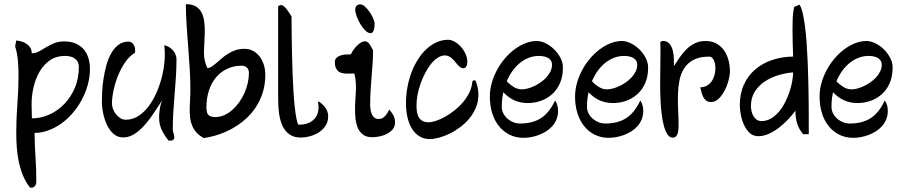

<svg xmlns="http://www.w3.org/2000/svg" viewBox="-20 -654 4255 911"><path d="M129.9 -159.7Q129.9 -126 131.3 -92.3Q172.4 -92.3 212.2 -109.6Q252 -127 283.4 -158.9Q314.9 -190.9 334.5 -235.6Q354 -280.3 354 -335.4Q354 -351.6 347.9 -361.8Q341.8 -372.1 332.3 -378.2Q322.8 -384.3 311 -386.5Q299.3 -388.7 287.6 -388.7Q247.1 -388.7 217.3 -368.2Q187.5 -347.7 168.2 -314.7Q148.9 -281.7 139.4 -241Q129.9 -200.2 129.9 -159.7ZM144 -23.4Q144.5 34.2 148.4 90.8Q152.3 147.5 152.3 205.1Q152.3 222.2 144.5 230.2Q136.7 238.3 122.1 235.8Q101.6 209.5 88.9 178.2Q76.2 147 69.1 113.3Q62 79.6 59.6 44.7Q57.1 9.8 57.1 -23.9Q57.1 -92.3 62.5 -160.9Q67.9 -229.5 67.9 -298.3Q67.9 -332.5 64.9 -366.9Q62 -401.4 51.8 -434.1L57.1 -461.9Q68.4 -460.9 81.3 -457.3Q94.2 -453.6 105.2 -446.5Q116.2 -439.5 123.3 -428.5Q130.4 -417.5 130.4 -401.4Q149.4 -401.4 165.3 -410.2Q181.2 -418.9 198.2 -429.4Q215.3 -439.9 236.1 -448.7Q256.8 -457.5 286.1 -457.5Q313 -457.5 335.2 -449Q357.4 -440.4 373.3 -424.1Q389.2 -407.7 397.9 -383.3Q406.7 -358.9 406.7 -327.1Q406.7 -289.1 396.5 -251.7Q386.2 -214.4 368.2 -180.7Q350.1 -147 325.4 -118.2Q300.8 -89.4 271.5 -68.4Q242.2 -47.4 209.7 -35.4Q177.2 -23.4 144 -23.4Z M799.8 -42Q799.8 -31.2 803.5 -21.5Q807.1 -11.7 807.1 -0.5Q807.1 5.4 802 9.5Q796.9 13.7 791 13.2H779.8Q761.2 -9.3 748 -36.6Q734.9 -64 734.9 -94.2Q734.9 -116.2 738.3 -137.9Q741.7 -159.7 751 -180.2Q740.2 -164.6 728 -145.3Q715.8 -126 701.9 -106.2Q688 -86.4 672.4 -67.6Q656.7 -48.8 639.6 -34.2Q622.6 -19.5 603.8 -10.7Q585 -2 564.5 -2Q545.4 -2 530.5 -10.7Q515.6 -19.5 504.4 -33.7Q493.2 -47.9 485.4 -65.9Q477.5 -84 472.7 -102.8Q467.8 -121.6 465.6 -139.4Q463.4 -157.2 463.4 -170.9Q463.4 -190.9 464.8 -220Q466.3 -249 471.2 -280.8Q476.1 -312.5 484.6 -343.8Q493.2 -375 507.1 -400.1Q521 -425.3 541.5 -440.9Q562 -456.5 589.8 -456.5Q597.7 -456.5 603.8 -452.6Q609.9 -448.7 613.8 -442.4Q617.7 -436 619.6 -428.7Q621.6 -421.4 621.1 -415L620.6 -403.3Q595.2 -389.2 575 -360.1Q554.7 -331.1 540.5 -296.4Q526.4 -261.7 518.8 -225.8Q511.2 -189.9 511.2 -162.6Q511.2 -151.4 515.9 -137.9Q520.5 -124.5 529.3 -113Q538.1 -101.6 550.3 -93.8Q562.5 -85.9 577.1 -85.9Q608.9 -85.9 636 -103.3Q663.1 -120.6 684.8 -149.2Q706.5 -177.7 722.7 -214.6Q738.8 -251.5 748.5 -290.8Q758.3 -330.1 761 -368.9Q763.7 -407.7 759.3 -439.5Q771 -437 781.5 -430.9Q792 -424.8 800 -416Q808.1 -407.2 812.7 -396.2Q817.4 -385.3 817.4 -373Q817.4 -331.5 814.7 -290.3Q812 -249 808.6 -207.8Q805.2 -166.5 802.5 -125Q799.8 -83.5 799.8 -42Z M959.5 -145Q959.5 -117.2 969.5 -107.9Q979.5 -98.6 1002 -98.6Q1023.9 -98.6 1044.2 -107.7Q1064.5 -116.7 1082 -132.1Q1099.6 -147.5 1114.3 -168Q1128.9 -188.5 1139.4 -211.7Q1149.9 -234.9 1155.5 -259.5Q1161.1 -284.2 1161.1 -307.6Q1161.1 -325.2 1150.9 -333.7Q1140.6 -342.3 1127 -342.3Q1088.9 -342.3 1057.9 -327.6Q1026.9 -313 1004.9 -286.6Q982.9 -260.3 971.2 -224.1Q959.5 -188 959.5 -145ZM946.8 1Q924.3 -11.2 911.1 -26.6Q897.9 -42 890.9 -59.8Q883.8 -77.6 881.8 -97.4Q879.9 -117.2 880.1 -138.4Q880.4 -159.7 881.8 -182.4Q883.3 -205.1 883.3 -228Q883.3 -278.3 880.1 -328.9Q877 -379.4 873 -429.7Q869.1 -480 865.7 -530.3Q862.3 -580.6 861.8 -631.3L864.7 -634.3Q893.6 -633.8 910.9 -622.6Q928.2 -611.3 937.3 -592.8Q946.3 -574.2 949.2 -550Q952.1 -525.9 951.7 -500.2Q951.2 -474.6 949.5 -448.7Q947.8 -422.9 947.8 -401.4Q947.8 -382.8 951.9 -365Q956.1 -347.2 963.9 -331.1Q974.1 -331.1 984.6 -338.1Q995.1 -345.2 1006.8 -355.2Q1018.6 -365.2 1032 -377Q1045.4 -388.7 1061.8 -398.9Q1078.1 -409.2 1097.4 -415.8Q1116.7 -422.4 1140.6 -422.4Q1162.6 -422.4 1180.7 -412.6Q1198.7 -402.8 1211.7 -386Q1224.6 -369.1 1231.7 -346.7Q1238.8 -324.2 1238.8 -299.3Q1238.8 -253.9 1226.8 -215.6Q1214.8 -177.2 1193.8 -145.3Q1172.9 -113.3 1144.5 -88.4Q1116.2 -63.5 1083.7 -45.2Q1051.3 -26.9 1016.4 -15.4Q981.4 -3.9 946.8 1Z M1407.2 -1.5Q1381.3 -1.5 1363.3 -10.7Q1345.2 -20 1333.3 -35.6Q1321.3 -51.3 1314.5 -71.3Q1307.6 -91.3 1304.4 -113.3Q1301.3 -135.3 1300.5 -157.2Q1299.8 -179.2 1299.8 -198.2V-625.5Q1302.7 -626.5 1306.9 -628.2Q1311 -629.9 1314.5 -629.9Q1320.8 -629.9 1328.1 -623.3Q1335.4 -616.7 1342 -607.9Q1348.6 -599.1 1354.2 -590.1Q1359.9 -581.1 1363.3 -576.2Q1363.3 -560.5 1363.5 -532.5Q1363.8 -504.4 1364.3 -468.3Q1364.7 -432.1 1365.7 -390.6Q1366.7 -349.1 1368.2 -307.1Q1369.6 -265.1 1372.1 -225.1Q1374.5 -185.1 1377.9 -152.1Q1381.3 -119.1 1385.7 -95.5Q1390.1 -71.8 1395.5 -62.5Q1420.9 -62 1440.7 -69.3Q1460.4 -76.7 1472.9 -90.8Q1485.4 -105 1489.5 -125Q1493.7 -145 1488.8 -170.4L1491.7 -172.4Q1510.7 -161.1 1523.9 -143.1Q1537.1 -125 1537.1 -101.6Q1537.1 -76.7 1524.9 -57.9Q1512.7 -39.1 1493.7 -26.6Q1474.6 -14.2 1451.7 -7.8Q1428.7 -1.5 1407.2 -1.5Z M1746.6 -2.9Q1719.2 -2.9 1702.9 -14.9Q1686.5 -26.9 1678 -46.6Q1669.4 -66.4 1666.7 -91.8Q1664.1 -117.2 1664.6 -143.6Q1665 -169.9 1667 -195.1Q1668.9 -220.2 1668.9 -239.7Q1668.9 -256.3 1667.2 -272.9Q1665.5 -289.6 1661.1 -305.2L1631.8 -304.7Q1619.1 -304.7 1607.7 -306.4Q1596.2 -308.1 1587.6 -314Q1579.1 -319.8 1574 -330.6Q1568.8 -341.3 1568.8 -358.4Q1568.8 -373 1577.6 -380.6Q1586.4 -388.2 1598.4 -391.6Q1610.4 -395 1623.3 -395.5Q1636.2 -396 1645 -396Q1648.9 -405.3 1656.2 -416Q1663.6 -426.8 1672.6 -436Q1681.6 -445.3 1691.7 -451.7Q1701.7 -458 1711.4 -458Q1719.2 -458 1724.9 -453.6Q1730.5 -449.2 1734.6 -442.9Q1738.8 -436.5 1742.4 -429Q1746.1 -421.4 1750 -415.5Q1750 -383.3 1747.8 -351.1Q1745.6 -318.8 1742.9 -286.9Q1740.2 -254.9 1738.3 -222.7Q1736.3 -190.4 1736.3 -158.2Q1736.3 -146.5 1738 -134.3Q1739.7 -122.1 1744.1 -112.1Q1748.5 -102.1 1756.6 -95.7Q1764.6 -89.4 1777.8 -89.4Q1786.6 -89.4 1793.9 -93.3Q1801.3 -97.2 1807.1 -103.5Q1813 -109.9 1817.9 -117.9Q1822.8 -126 1826.7 -133.8Q1837.9 -122.1 1846.2 -106.9Q1854.5 -91.8 1854.5 -73.7Q1854.5 -53.7 1842.8 -40Q1831.1 -26.4 1814.2 -18.1Q1797.4 -9.8 1778.8 -6.3Q1760.3 -2.9 1746.6 -2.9ZM1689.9 -633.3Q1699.7 -633.3 1711.4 -622.8Q1723.1 -612.3 1733.4 -597.7Q1743.7 -583 1750.5 -567.4Q1757.3 -551.8 1757.3 -541.5Q1757.3 -536.1 1756.8 -528.6Q1756.3 -521 1754.4 -513.9Q1752.4 -506.8 1748.5 -501.7Q1744.6 -496.6 1737.8 -496.6Q1726.1 -496.6 1713.4 -509.3Q1700.7 -522 1689.9 -539.8Q1679.2 -557.6 1672.4 -576.4Q1665.5 -595.2 1665.5 -607.4Q1665.5 -620.6 1672.1 -627Q1678.7 -633.3 1689.9 -633.3Z M2019.5 5.9Q1991.7 5.9 1970.5 -7.1Q1949.2 -20 1935.1 -42.7Q1920.9 -65.4 1913.6 -96.4Q1906.2 -127.4 1906.2 -164.1Q1906.2 -202.6 1913.1 -240Q1919.9 -277.3 1932.6 -310.8Q1945.3 -344.2 1963.4 -372.6Q1981.4 -400.9 2003.7 -421.4Q2025.9 -441.9 2052 -453.6Q2078.1 -465.3 2106.4 -465.3Q2120.1 -465.3 2136 -456.8Q2151.9 -448.2 2165.5 -433.6Q2179.2 -418.9 2188.2 -399.7Q2197.3 -380.4 2197.3 -359.4Q2197.3 -356 2196.5 -350.8Q2195.8 -345.7 2193.6 -341.1Q2191.4 -336.4 2188 -333.3Q2184.6 -330.1 2179.2 -330.1Q2172.4 -330.1 2167 -333.3Q2161.6 -336.4 2156.7 -340.8Q2154.3 -343.3 2152.1 -345.7Q2149.9 -348.1 2147.5 -351.1Q2142.1 -357.4 2136.2 -364.5Q2130.4 -371.6 2123.5 -377.4Q2116.7 -383.3 2108.6 -387.2Q2100.6 -391.1 2091.3 -391.1Q2074.2 -391.1 2057.4 -380.4Q2040.5 -369.6 2025.6 -351.3Q2010.7 -333 1998 -308.8Q1985.4 -284.7 1975.8 -258.3Q1966.3 -231.9 1961.2 -204.6Q1956.1 -177.2 1956.1 -152.8Q1956.1 -110.4 1970.7 -92Q1985.4 -73.7 2011.7 -73.7Q2027.8 -73.7 2049.3 -80.8Q2070.8 -87.9 2093.5 -100.8Q2116.2 -113.8 2138.4 -131.6Q2160.6 -149.4 2178.5 -170.9Q2196.3 -192.4 2207.8 -216.8Q2219.2 -241.2 2221.2 -267.1L2225.1 -272.5H2235.8Q2250 -239.7 2250 -205.1Q2250 -172.4 2238.3 -144Q2226.6 -115.7 2207.3 -92.3Q2188 -68.8 2163.3 -50.5Q2138.7 -32.2 2113 -19.8Q2087.4 -7.3 2063 -0.7Q2038.6 5.9 2019.5 5.9Z M2650.9 -333Q2650.9 -291 2637 -259.5Q2623 -228 2599.6 -207Q2576.2 -186 2546.1 -175.5Q2516.1 -165 2483.9 -165Q2416 -165 2368.2 -216.3Q2360.8 -183.1 2360.8 -147.9Q2360.8 -129.4 2368.9 -114.7Q2377 -100.1 2389.4 -89.6Q2401.9 -79.1 2416.7 -73.5Q2431.6 -67.9 2445.3 -67.9Q2474.6 -67.9 2499 -73.5Q2523.4 -79.1 2544.2 -91.8Q2564.9 -104.5 2582 -125.5Q2599.1 -146.5 2613.8 -177.2Q2627.9 -156.2 2627.9 -128.4Q2627.9 -105.5 2620.1 -86.9Q2612.3 -68.4 2599.4 -54.2Q2586.4 -40 2569.6 -29.8Q2552.7 -19.5 2534.7 -12.9Q2516.6 -6.3 2498.3 -3.2Q2480 0 2464.4 0Q2427.7 0 2398.2 -14.6Q2368.7 -29.3 2347.7 -55.2Q2326.7 -81.1 2315.4 -117.2Q2304.2 -153.3 2304.2 -195.8Q2304.2 -228 2313.2 -260Q2322.3 -292 2337.9 -321.3Q2353.5 -350.6 2375 -376Q2396.5 -401.4 2421.4 -419.9Q2446.3 -438.5 2473.1 -449Q2500 -459.5 2527.3 -459.5Q2546.4 -459.5 2568.1 -449Q2589.8 -438.5 2608.2 -420.9Q2626.5 -403.3 2638.7 -380.6Q2650.9 -357.9 2650.9 -333ZM2599.1 -346.7Q2599.1 -359.9 2592.8 -368.2Q2586.4 -376.5 2577.1 -380.9Q2567.9 -385.3 2557.1 -387Q2546.4 -388.7 2538.1 -388.7Q2511.2 -388.7 2488 -379.4Q2464.8 -370.1 2445.3 -354Q2425.8 -337.9 2410.4 -315.9Q2395 -293.9 2384.3 -268.1Q2399.4 -252.4 2417.5 -241.2Q2435.5 -230 2456.1 -230Q2467.8 -230 2483.2 -233.9Q2498.5 -237.8 2514.4 -245.4Q2530.3 -252.9 2545.4 -263.4Q2560.5 -273.9 2572.5 -286.9Q2584.5 -299.8 2591.8 -314.9Q2599.1 -330.1 2599.1 -346.7Z M3055.2 -333Q3055.2 -291 3041.3 -259.5Q3027.3 -228 3003.9 -207Q2980.5 -186 2950.4 -175.5Q2920.4 -165 2888.2 -165Q2820.3 -165 2772.5 -216.3Q2765.1 -183.1 2765.1 -147.9Q2765.1 -129.4 2773.2 -114.7Q2781.2 -100.1 2793.7 -89.6Q2806.2 -79.1 2821 -73.5Q2835.9 -67.9 2849.6 -67.9Q2878.9 -67.9 2903.3 -73.5Q2927.7 -79.1 2948.5 -91.8Q2969.2 -104.5 2986.3 -125.5Q3003.4 -146.5 3018.1 -177.2Q3032.2 -156.2 3032.2 -128.4Q3032.2 -105.5 3024.4 -86.9Q3016.6 -68.4 3003.7 -54.2Q2990.7 -40 2973.9 -29.8Q2957 -19.5 2939 -12.9Q2920.9 -6.3 2902.6 -3.2Q2884.3 0 2868.7 0Q2832 0 2802.5 -14.6Q2772.9 -29.3 2752 -55.2Q2731 -81.1 2719.7 -117.2Q2708.5 -153.3 2708.5 -195.8Q2708.5 -228 2717.5 -260Q2726.6 -292 2742.2 -321.3Q2757.8 -350.6 2779.3 -376Q2800.8 -401.4 2825.7 -419.9Q2850.6 -438.5 2877.4 -449Q2904.3 -459.5 2931.6 -459.5Q2950.7 -459.5 2972.4 -449Q2994.1 -438.5 3012.5 -420.9Q3030.8 -403.3 3043 -380.6Q3055.2 -357.9 3055.2 -333ZM3003.4 -346.7Q3003.4 -359.9 2997.1 -368.2Q2990.7 -376.5 2981.4 -380.9Q2972.2 -385.3 2961.4 -387Q2950.7 -388.7 2942.4 -388.7Q2915.5 -388.7 2892.3 -379.4Q2869.1 -370.1 2849.6 -354Q2830.1 -337.9 2814.7 -315.9Q2799.3 -293.9 2788.6 -268.1Q2803.7 -252.4 2821.8 -241.2Q2839.8 -230 2860.4 -230Q2872.1 -230 2887.5 -233.9Q2902.8 -237.8 2918.7 -245.4Q2934.6 -252.9 2949.7 -263.4Q2964.8 -273.9 2976.8 -286.9Q2988.8 -299.8 2996.1 -314.9Q3003.4 -330.1 3003.4 -346.7Z M3354 -169.9Q3339.4 -169.9 3330.6 -176.8Q3321.8 -183.6 3316.7 -193.8Q3311.5 -204.1 3308.6 -216.3Q3305.7 -228.5 3302.2 -239.7Q3320.3 -239.7 3334 -247.6Q3347.7 -255.4 3356.7 -268.3Q3365.7 -281.2 3370.1 -297.6Q3374.5 -314 3374.5 -330.1Q3374.5 -336.4 3373.3 -345.9Q3372.1 -355.5 3368.7 -364.3Q3365.2 -373 3359.6 -379.2Q3354 -385.3 3344.7 -385.3Q3298.8 -385.3 3270.3 -369.9Q3241.7 -354.5 3225.6 -328.9Q3209.5 -303.2 3203.4 -269.8Q3197.3 -236.3 3196.5 -200Q3195.8 -163.6 3197.8 -127.2Q3199.7 -90.8 3199.7 -59.1Q3199.7 -52.2 3199.2 -42.2Q3198.7 -32.2 3196 -22.9Q3193.4 -13.7 3187.7 -7.3Q3182.1 -1 3171.9 -1Q3156.7 -1 3146.5 -17.1Q3136.2 -33.2 3129.6 -58.1Q3123 -83 3119.4 -113.3Q3115.7 -143.6 3114.3 -172.1Q3112.8 -200.7 3112.5 -224.1Q3112.3 -247.6 3112.3 -258.3Q3112.3 -307.6 3113.3 -356.7Q3114.3 -405.8 3113.3 -455.1Q3114.7 -456.1 3118.9 -458Q3123 -460 3124 -460Q3145 -460 3156.2 -446.8Q3167.5 -433.6 3172.1 -414.8Q3176.8 -396 3177.2 -375.5Q3177.7 -355 3177.7 -340.3Q3190.9 -361.3 3205.6 -382.6Q3220.2 -403.8 3237.8 -420.9Q3255.4 -438 3277.3 -448.7Q3299.3 -459.5 3327.1 -459.5Q3357.9 -459.5 3379.9 -447Q3401.9 -434.6 3416 -414.1Q3430.2 -393.6 3436.8 -367.4Q3443.4 -341.3 3443.4 -314.5Q3443.4 -303.2 3440.4 -288.3Q3437.5 -273.4 3432.1 -257.3Q3426.8 -241.2 3418.9 -225.6Q3411.1 -210 3401.1 -197.5Q3391.1 -185.1 3379.4 -177.5Q3367.7 -169.9 3354 -169.9Z M3791 -17.1Q3770.5 -41 3762 -69.3Q3753.4 -97.7 3754.4 -128.9Q3740.2 -109.9 3720.5 -88.6Q3700.7 -67.4 3677.5 -49.3Q3654.3 -31.2 3628.7 -19.5Q3603 -7.8 3577.6 -7.8Q3553.2 -7.8 3536.6 -23.7Q3520 -39.6 3509.8 -62.3Q3499.5 -85 3494.9 -110.1Q3490.2 -135.3 3490.2 -154.3Q3490.2 -210 3509.8 -252.7Q3529.3 -295.4 3563.5 -324.7Q3597.7 -354 3643.8 -369.4Q3689.9 -384.8 3743.2 -385.7Q3742.2 -418 3741.2 -449.7Q3740.2 -481.4 3740.2 -513.7Q3740.2 -541 3741.2 -567.9Q3742.2 -594.7 3748 -621.1L3772.9 -631.8Q3781.7 -621.1 3788.1 -594.2Q3794.4 -567.4 3799.3 -530.3Q3804.2 -493.2 3807.4 -448.2Q3810.5 -403.3 3812.5 -356Q3814.5 -308.6 3815.4 -262Q3816.4 -215.3 3816.9 -174.8Q3817.4 -134.3 3817.4 -102.3Q3817.4 -70.3 3817.4 -52.2V-17.1ZM3743.2 -310.5Q3709.5 -308.1 3674.1 -297.6Q3638.7 -287.1 3609.4 -267.8Q3580.1 -248.5 3561.5 -219.5Q3543 -190.4 3543 -150.9Q3543 -139.6 3545.7 -127Q3548.3 -114.3 3554.4 -103.8Q3560.5 -93.3 3570.1 -86.4Q3579.6 -79.6 3593.3 -79.6Q3617.2 -79.6 3637.5 -91.3Q3657.7 -103 3674.3 -122.1Q3690.9 -141.1 3703.6 -165.5Q3716.3 -189.9 3725.1 -215.6Q3733.9 -241.2 3738.5 -266.1Q3743.2 -291 3743.2 -310.5Z M4215.3 -333Q4215.3 -291 4201.4 -259.5Q4187.5 -228 4164.1 -207Q4140.6 -186 4110.6 -175.5Q4080.6 -165 4048.3 -165Q3980.5 -165 3932.6 -216.3Q3925.3 -183.1 3925.3 -147.9Q3925.3 -129.4 3933.3 -114.7Q3941.4 -100.1 3953.9 -89.6Q3966.3 -79.1 3981.2 -73.5Q3996.1 -67.9 4009.8 -67.9Q4039.1 -67.9 4063.5 -73.5Q4087.9 -79.1 4108.6 -91.8Q4129.4 -104.5 4146.5 -125.5Q4163.6 -146.5 4178.2 -177.2Q4192.4 -156.2 4192.4 -128.4Q4192.4 -105.5 4184.6 -86.9Q4176.8 -68.4 4163.8 -54.2Q4150.9 -40 4134 -29.8Q4117.2 -19.5 4099.1 -12.9Q4081.1 -6.3 4062.7 -3.2Q4044.4 0 4028.8 0Q3992.2 0 3962.6 -14.6Q3933.1 -29.3 3912.1 -55.2Q3891.1 -81.1 3879.9 -117.2Q3868.7 -153.3 3868.7 -195.8Q3868.7 -228 3877.7 -260Q3886.7 -292 3902.3 -321.3Q3918 -350.6 3939.5 -376Q3960.9 -401.4 3985.8 -419.9Q4010.7 -438.5 4037.6 -449Q4064.5 -459.5 4091.8 -459.5Q4110.8 -459.5 4132.6 -449Q4154.3 -438.5 4172.6 -420.9Q4190.9 -403.3 4203.1 -380.6Q4215.3 -357.9 4215.3 -333ZM4163.6 -346.7Q4163.6 -359.9 4157.2 -368.2Q4150.9 -376.5 4141.6 -380.9Q4132.3 -385.3 4121.6 -387Q4110.8 -388.7 4102.5 -388.7Q4075.7 -388.7 4052.5 -379.4Q4029.3 -370.1 4009.8 -354Q3990.2 -337.9 3974.9 -315.9Q3959.5 -293.9 3948.7 -268.1Q3963.9 -252.4 3981.9 -241.2Q4000 -230 4020.5 -230Q4032.2 -230 4047.6 -233.9Q4063 -237.8 4078.9 -245.4Q4094.7 -252.9 4109.9 -263.4Q4125 -273.9 4137 -286.9Q4148.9 -299.8 4156.2 -314.9Q4163.6 -330.1 4163.6 -346.7Z"/></svg>

Font: RIT Kutty
Style: Bold
Weight: 700
Designer: Artist Kutty Kodungallur
Foundry: Rachana Institute of Technology
Version: 1.3.2